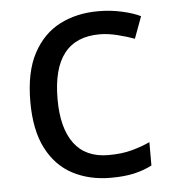

<svg xmlns="http://www.w3.org/2000/svg" viewBox="-45 -588 570 639"><g transform="rotate(-5 240.0 -268.0)"><path d="M300 10Q229 10 173.5 -19Q118 -48 86.5 -109Q55 -170 55 -265Q55 -364 88 -426Q121 -488 177.5 -517Q234 -546 306 -546Q347 -546 385 -537.5Q423 -529 447 -517L420 -444Q396 -453 364 -461Q332 -469 304 -469Q146 -469 146 -266Q146 -169 184.5 -117.5Q223 -66 299 -66Q343 -66 376.5 -75Q410 -84 438 -97V-19Q411 -5 378.5 2.5Q346 10 300 10Z"/></g></svg>

Font: Noto Sans Old Persian
Style: Regular
Weight: 400
Designer: Monotype Design Team
Foundry: Monotype Imaging Inc.
Version: Version 2.001; ttfautohint (v1.8.4.7-5d5b)